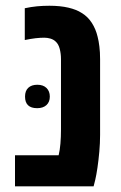

<svg xmlns="http://www.w3.org/2000/svg" viewBox="-20 -661 429 681"><path d="M33.2 0V-110.4H188Q192.4 -128.4 194.3 -151.4Q196.3 -174.3 196.3 -202.1V-451.7Q196.3 -470.2 191.9 -487.5Q187.5 -504.9 176.8 -514.2Q169.4 -521 158.7 -524.2Q147.9 -527.3 136.7 -527.3Q123 -527.3 106 -525.4Q88.9 -523.4 67.9 -519V-631.8Q90.8 -636.7 111.8 -638.7Q132.8 -640.6 155.3 -640.6Q193.8 -640.6 222.7 -633.8Q251.5 -627 269.5 -615.2Q291 -602.5 305.4 -580.3Q319.8 -558.1 326.2 -530.8Q330.1 -516.1 332.5 -496.1Q335 -476.1 335 -451.7V-182.6Q335 -153.8 332.3 -123.3Q329.6 -92.8 325.7 -66.4Q321.8 -40 317.9 -23.4L312 0ZM111.8 -277.3Q68.8 -277.3 68.8 -318.4Q68.8 -338.9 80.3 -349.6Q91.8 -360.4 112.3 -360.4Q133.3 -360.4 145 -348.9Q156.7 -337.4 156.7 -318.4Q156.7 -299.3 144.8 -288.3Q132.8 -277.3 111.8 -277.3Z"/></svg>

Font: Open Sans SemiCondensed
Style: Bold
Weight: 700
Width: 4
Designer: Monotype Design Team
Foundry: Monotype Imaging Inc.
Version: Version 3.003